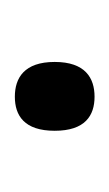

<svg xmlns="http://www.w3.org/2000/svg" viewBox="37 -182 150 265"><g transform="rotate(-90 112.5 -49.0)"><path d="M112 6C138 6 160 -7 160 -49C160 -91 138 -104 112 -104C86 -104 65 -91 65 -49C65 -7 86 6 112 6Z"/></g></svg>

Font: Noto Serif Light
Style: Regular
Weight: 300
Designer: Monotype Design Team
Foundry: Monotype Imaging Inc.
Version: Version 2.013